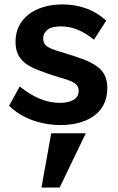

<svg xmlns="http://www.w3.org/2000/svg" viewBox="-20 -554 534 866"><path d="M254 10Q187 10 126 -12Q65 -34 21 -77L69 -164Q116 -126 161 -108Q206 -90 249 -90Q288 -90 311.5 -103.5Q335 -117 335 -145Q335 -159 327.5 -168.5Q320 -178 306 -185Q292 -192 271.5 -198Q251 -204 225 -212Q182 -226 149 -239Q116 -252 94 -269Q72 -286 61 -309Q50 -332 50 -366Q50 -404 65 -435Q80 -466 108 -488Q136 -510 175 -522Q214 -534 263 -534Q318 -534 367.5 -516.5Q417 -499 459 -461L404 -375Q365 -406 329 -420.5Q293 -435 256 -435Q240 -435 225 -432.5Q210 -430 199.5 -423.5Q189 -417 182 -406.5Q175 -396 175 -381Q175 -367 180.5 -357.5Q186 -348 198 -341Q210 -334 228 -328Q246 -322 270 -315Q317 -301 353 -287.5Q389 -274 414 -257Q439 -240 451.5 -216Q464 -192 464 -156Q464 -117 449.5 -86Q435 -55 407.5 -34Q380 -13 341 -1.5Q302 10 254 10ZM167 292 211 47H367L249 292Z"/></svg>

Font: Rising Sun
Style: Bold
Weight: 700
Designer: Matt McInerney, Pablo Impallari, Rodrigo Fuenzalida (Raleway font), Stephen Hutchings (Greek), Cristiano Sobral (main ch
Foundry: The Rising Sun Project Authors
Version: Version 4.327; ttfautohint (v1.8.4.7-5d5b-dirty)